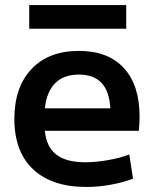

<svg xmlns="http://www.w3.org/2000/svg" viewBox="-20 -732 609 762"><path d="M37 -260Q37 -386 105 -458Q173 -530 293 -530Q409 -530 471.5 -462Q534 -394 534 -269Q534 -246 531 -213H158Q164 -149 203.5 -118.5Q243 -88 318 -88Q360 -88 408.5 -96.5Q457 -105 493 -119L508 -23Q469 -8 420 1Q371 10 323 10Q186 10 111.5 -60Q37 -130 37 -260ZM418 -302Q414 -370 383 -403Q352 -436 293 -436Q233 -436 199 -402Q165 -368 158 -302ZM96 -712H481V-618H96Z"/></svg>

Font: Enso SemiBold
Style: Regular
Weight: 600
Designer: Coji Morishita
Foundry: UNDERFOREST DESIGN
Version: Version 1.000